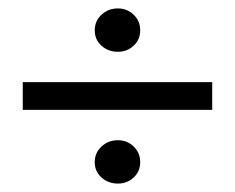

<svg xmlns="http://www.w3.org/2000/svg" viewBox="-20 -570 558 456"><path d="M34 -309V-375H484V-309ZM260 -134Q237 -134 221 -148.5Q205 -163 205 -185Q205 -207 221 -222Q237 -237 260 -237Q282 -237 297.5 -222Q313 -207 313 -185Q313 -163 297.5 -148.5Q282 -134 260 -134ZM260 -447Q237 -447 221 -461.5Q205 -476 205 -498Q205 -520 221 -535Q237 -550 260 -550Q282 -550 297.5 -535Q313 -520 313 -498Q313 -476 297.5 -461.5Q282 -447 260 -447Z"/></svg>

Font: Platypi Light ExtraBold
Style: Regular
Weight: 800
Version: Version 1.200